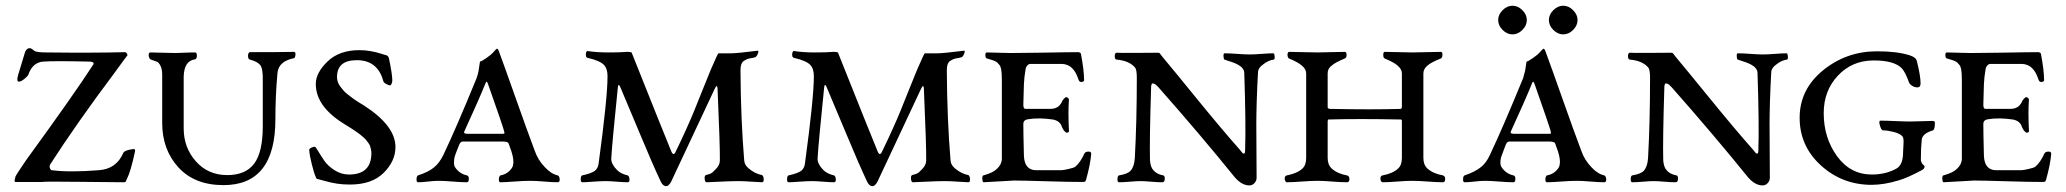

<svg xmlns="http://www.w3.org/2000/svg" viewBox="-20 -633 7208 670"><path d="M324 -39Q386 -43 410 -99Q414 -109 446 -113Q453 -113 451 -104Q436 -34 423 -9Q422 -8 421 -5Q420 -2 419.5 -0.5Q419 1 417 2Q415 3 413 3Q376 3 255.5 1.5Q135 0 127 2H34Q29 2 32 -8L34 -17Q37 -24 71 -74Q237 -302 305 -407Q311 -417 294 -418Q170 -421 130 -418Q94 -415 79 -373Q77 -367 65 -357.5Q53 -348 46 -348Q36 -348 44 -374Q66 -448 68 -453Q74 -465 84 -465Q89 -465 101 -455Q109 -450 142 -450Q312 -448 416 -451Q420 -451 423 -446Q426 -441 424 -439Q418 -432 382 -382Q247 -202 155 -59Q152 -54 154 -47Q156 -40 161 -39Q223 -31 324 -39Z M546 -204V-372Q546 -392 540 -403.5Q534 -415 528 -417.5Q522 -420 507 -425Q503 -426 500.5 -432Q498 -438 499 -444Q500 -450 505 -450Q521 -450 548 -449Q575 -448 592 -448Q604 -448 622 -449Q640 -450 661 -450Q667 -450 667 -439Q667 -428 661 -426Q622 -421 621 -365V-185Q621 -118 663.5 -70Q706 -22 773 -22Q837 -22 867 -62Q897 -102 897 -193V-350Q898 -393 888.5 -405.5Q879 -418 852 -425Q845 -427 845.5 -439Q846 -451 853 -451H925Q940 -451 965 -451.5Q990 -452 1006 -452Q1012 -452 1011 -441.5Q1010 -431 1006 -430Q950 -419 948 -375Q941 -298 941 -217Q941 13 760 13Q659 13 602.5 -49Q546 -111 546 -204Z M1198 -24Q1276 -24 1276 -99Q1276 -106 1274.5 -112Q1273 -118 1271.5 -123Q1270 -128 1265.5 -134Q1261 -140 1258 -144Q1255 -148 1248 -154Q1241 -160 1237.5 -163Q1234 -166 1224.5 -172.5Q1215 -179 1210.5 -182Q1206 -185 1194 -192.5Q1182 -200 1177 -203Q1082 -263 1082 -340Q1082 -379 1123 -418.5Q1164 -458 1234 -458Q1255 -458 1274 -454.5Q1293 -451 1307 -446.5Q1321 -442 1325 -441Q1336 -440 1338 -426Q1349 -373 1349 -352Q1349 -347 1346.5 -341Q1344 -335 1341 -335Q1337 -335 1327.5 -340Q1318 -345 1317 -352Q1297 -423 1225 -423Q1156 -423 1156 -364Q1156 -355 1159 -346.5Q1162 -338 1169 -329Q1176 -320 1181 -314.5Q1186 -309 1198 -300Q1210 -291 1214.5 -287.5Q1219 -284 1233.5 -275Q1248 -266 1250 -265Q1360 -194 1360 -120Q1360 -71 1319 -30Q1278 11 1201 11Q1177 11 1157 8Q1137 5 1117.5 -0.5Q1098 -6 1093 -7Q1088 -8 1086 -9Q1084 -10 1083 -12L1082 -15Q1076 -28 1068 -60Q1060 -92 1059 -110Q1059 -114 1066 -117.5Q1073 -121 1079 -121Q1081 -121 1090 -106Q1099 -91 1111.5 -72.5Q1124 -54 1147.5 -39Q1171 -24 1198 -24Z M1439 3Q1433 3 1433.5 -8Q1434 -19 1439 -21Q1476 -33 1496 -50Q1513 -64 1527 -92Q1571 -184 1643 -360Q1648 -374 1650 -386Q1651 -391 1652 -399Q1653 -407 1654 -412L1655 -418Q1661 -419 1678 -431Q1695 -443 1700 -449Q1712 -463 1714 -463Q1718 -463 1721 -454Q1741 -400 1780.5 -288Q1820 -176 1846 -107Q1857 -75 1881 -50Q1903 -26 1926 -21Q1932 -19 1933 -8Q1934 3 1926 3Q1908 3 1878.5 0.5Q1849 -2 1830 -2Q1808 -2 1775 0.5Q1742 3 1726 3Q1722 3 1721 -3Q1720 -9 1722 -15Q1724 -21 1727 -21Q1753 -26 1767 -48Q1775 -62 1769 -89Q1767 -100 1755 -132Q1753 -139 1736 -139H1594Q1587 -139 1582 -127Q1566 -87 1566 -84Q1562 -59 1567 -51Q1582 -27 1609 -21Q1616 -20 1616 -8.5Q1616 3 1609 3Q1589 3 1559 0.5Q1529 -2 1510 -2Q1496 -2 1474 0.5Q1452 3 1439 3ZM1672 -337Q1651 -285 1601 -176Q1598 -170 1601 -168Q1604 -166 1614 -166H1731Q1739 -166 1740 -167Q1741 -168 1739 -176Q1733 -198 1684 -337Q1681 -345 1679.5 -347Q1678 -349 1676.5 -347Q1675 -345 1672 -337Z M2322 1Q2313 18 2302.5 16.5Q2292 15 2285 -1Q2258 -58 2212.5 -167.5Q2167 -277 2145 -328Q2138 -345 2136 -328Q2116 -133 2113 -79Q2113 -60 2133 -40Q2145 -27 2170 -21Q2175 -20 2176.5 -8.5Q2178 3 2170 3Q2157 3 2132.5 1Q2108 -1 2093 -1Q2076 -1 2049.5 1Q2023 3 2012 3Q2006 3 2006.5 -8.5Q2007 -20 2012 -21Q2044 -28 2056 -37Q2067 -46 2069 -63Q2100 -291 2100 -367Q2100 -392 2089 -405Q2075 -421 2031 -431Q2022 -433 2025 -449Q2027 -455 2030 -455Q2062 -450 2102.5 -450Q2143 -450 2159.5 -451.5Q2176 -453 2184 -450Q2294 -174 2322 -106Q2330 -86 2338 -104Q2358 -145 2375.5 -184Q2393 -223 2401.5 -244Q2410 -265 2430 -315Q2450 -365 2460 -389Q2485 -447 2487 -447H2533Q2551 -447 2623 -456Q2630 -457 2623 -442Q2620 -436 2617 -434Q2609 -431 2601 -430Q2593 -429 2588 -427Q2583 -425 2575 -420Q2564 -412 2564 -388Q2565 -216 2577 -73Q2578 -57 2593 -45Q2614 -27 2639 -22Q2644 -20 2645 -8.5Q2646 3 2639 3Q2630 3 2603 1Q2576 -1 2557 -1Q2532 -1 2491.5 1Q2451 3 2446 3Q2440 3 2439 -8.5Q2438 -20 2443 -22Q2450 -24 2455 -25.5Q2460 -27 2463.5 -29.5Q2467 -32 2468 -33Q2469 -34 2472.5 -37.5Q2476 -41 2478 -43Q2492 -57 2492 -73Q2493 -115 2484 -323Q2483 -342 2474 -323Q2331 -19 2322 1Z M3042 1Q3033 18 3022.5 16.5Q3012 15 3005 -1Q2978 -58 2932.5 -167.5Q2887 -277 2865 -328Q2858 -345 2856 -328Q2836 -133 2833 -79Q2833 -60 2853 -40Q2865 -27 2890 -21Q2895 -20 2896.5 -8.5Q2898 3 2890 3Q2877 3 2852.5 1Q2828 -1 2813 -1Q2796 -1 2769.5 1Q2743 3 2732 3Q2726 3 2726.5 -8.5Q2727 -20 2732 -21Q2764 -28 2776 -37Q2787 -46 2789 -63Q2820 -291 2820 -367Q2820 -392 2809 -405Q2795 -421 2751 -431Q2742 -433 2745 -449Q2747 -455 2750 -455Q2782 -450 2822.5 -450Q2863 -450 2879.5 -451.5Q2896 -453 2904 -450Q3014 -174 3042 -106Q3050 -86 3058 -104Q3078 -145 3095.5 -184Q3113 -223 3121.5 -244Q3130 -265 3150 -315Q3170 -365 3180 -389Q3205 -447 3207 -447H3253Q3271 -447 3343 -456Q3350 -457 3343 -442Q3340 -436 3337 -434Q3329 -431 3321 -430Q3313 -429 3308 -427Q3303 -425 3295 -420Q3284 -412 3284 -388Q3285 -216 3297 -73Q3298 -57 3313 -45Q3334 -27 3359 -22Q3364 -20 3365 -8.5Q3366 3 3359 3Q3350 3 3323 1Q3296 -1 3277 -1Q3252 -1 3211.5 1Q3171 3 3166 3Q3160 3 3159 -8.5Q3158 -20 3163 -22Q3170 -24 3175 -25.5Q3180 -27 3183.5 -29.5Q3187 -32 3188 -33Q3189 -34 3192.5 -37.5Q3196 -41 3198 -43Q3212 -57 3212 -73Q3213 -115 3204 -323Q3203 -342 3194 -323Q3051 -19 3042 1Z M3654 -216Q3606 -223 3568 -217Q3551 -215 3551 -200Q3551 -168 3553 -90Q3555 -39 3596 -39H3684Q3689 -39 3707.5 -43Q3726 -47 3732 -51Q3750 -66 3764 -97Q3767 -104 3779 -104Q3788 -104 3788 -96Q3784 -56 3771 -10Q3769 2 3762 2Q3711 2 3630.5 -0.5Q3550 -3 3519 -3L3412 3Q3410 3 3408.5 -3Q3407 -9 3408 -15Q3409 -21 3412 -21Q3444 -30 3457 -42Q3476 -59 3476 -79V-357Q3476 -398 3467 -407Q3464 -410 3462 -412.5Q3460 -415 3457.5 -416.5Q3455 -418 3453.5 -419Q3452 -420 3448 -421.5Q3444 -423 3442 -423.5Q3440 -424 3434 -426Q3428 -428 3424 -429Q3419 -430 3418.5 -440Q3418 -450 3424 -450Q3438 -450 3463.5 -449Q3489 -448 3505 -448Q3544 -448 3600 -449Q3656 -450 3694.5 -450.5Q3733 -451 3740 -451Q3751 -451 3752 -445Q3763 -388 3763 -353Q3763 -347 3752 -347Q3747 -347 3744 -354Q3735 -381 3724 -392Q3709 -410 3682 -410H3576Q3570 -410 3565 -404.5Q3560 -399 3559 -392Q3554 -364 3553 -339Q3551 -273 3551 -268Q3551 -253 3558 -253H3645Q3664 -253 3675 -263Q3684 -272 3687 -281Q3696 -294 3701 -294Q3704 -294 3707.5 -290.5Q3711 -287 3710 -283Q3707 -243 3710 -182Q3712 -170 3704 -170Q3695 -170 3686 -189Q3680 -211 3654 -216Z M3885 3Q3879 3 3879.5 -8.5Q3880 -20 3885 -21Q3915 -26 3925 -37Q3938 -51 3940 -81Q3947 -208 3947 -361Q3947 -390 3941 -397Q3921 -421 3877 -425Q3870 -425 3870 -437Q3870 -449 3877 -449Q3882 -448 3950.5 -448.5Q4019 -449 4021 -449Q4025 -449 4027 -447Q4029 -445 4032 -440.5Q4035 -436 4037 -434Q4069 -396 4156.5 -288.5Q4244 -181 4307 -110Q4308 -109 4310.5 -105.5Q4313 -102 4315 -100Q4317 -98 4319.5 -97Q4322 -96 4323.5 -99Q4325 -102 4325 -110Q4328 -199 4322 -378Q4322 -387 4316 -394.5Q4310 -402 4300.5 -407Q4291 -412 4283 -415Q4275 -418 4265 -421Q4255 -424 4253 -425Q4250 -426 4249.5 -436.5Q4249 -447 4253 -447Q4271 -447 4297.5 -445Q4324 -443 4341 -443Q4357 -443 4383 -445Q4409 -447 4424 -447Q4427 -447 4428 -436Q4429 -425 4424 -425Q4405 -422 4389 -409Q4371 -397 4370 -382Q4367 -331 4365.5 -281.5Q4364 -232 4364 -200.5Q4364 -169 4364.5 -109.5Q4365 -50 4365 -13Q4365 -2 4357.5 6Q4350 14 4340 14Q4314 14 4290 -13Q4167 -165 4022 -329Q4013 -339 4007 -341Q4001 -343 3999.5 -340.5Q3998 -338 3997 -332Q3991 -142 3993 -73Q3995 -50 4004 -40Q4016 -25 4039 -21Q4045 -20 4044.5 -8.5Q4044 3 4036 3Q4018 3 3996 1Q3974 -1 3960 -1Q3946 -1 3923 1Q3900 3 3885 3Z M4613 -259Q4613 -253 4623 -253Q4769 -250 4867 -253Q4872 -253 4872 -261V-377Q4872 -392 4856 -405Q4843 -416 4812 -429Q4807 -431 4807 -441.5Q4807 -452 4812 -452Q4834 -452 4862 -451Q4890 -450 4908 -450Q4927 -450 4957 -451Q4987 -452 5008 -452Q5014 -452 5013.5 -441.5Q5013 -431 5008 -429Q4973 -415 4961 -404Q4947 -392 4947 -377V-82Q4947 -58 4961 -45Q4981 -27 5015 -21Q5023 -19 5023 -8Q5023 3 5015 3Q4995 3 4962 0.5Q4929 -2 4908 -2Q4888 -2 4856 0.5Q4824 3 4805 3Q4801 3 4798.5 -2.5Q4796 -8 4797.5 -14Q4799 -20 4805 -21Q4841 -28 4859 -45Q4872 -57 4872 -82V-211Q4872 -216 4868 -216Q4717 -219 4616 -216Q4613 -216 4613 -209V-82Q4613 -58 4627 -45Q4647 -27 4680 -21Q4689 -19 4689 -8Q4689 3 4680 3Q4660 3 4629 0.5Q4598 -2 4578 -2Q4556 -2 4522.5 0.5Q4489 3 4471 3Q4467 3 4464.5 -2.5Q4462 -8 4463.5 -14Q4465 -20 4471 -21Q4507 -28 4525 -45Q4538 -57 4538 -82V-377Q4538 -392 4522 -405Q4509 -416 4478 -429Q4475 -430 4473.5 -436Q4472 -442 4473.5 -447Q4475 -452 4478 -452Q4500 -452 4529.5 -451Q4559 -450 4578 -450Q4596 -450 4624 -451Q4652 -452 4673 -452Q4679 -452 4679 -441.5Q4679 -431 4673 -429Q4639 -415 4627 -404Q4613 -394 4613 -377Z M5091 3Q5085 3 5085.5 -8Q5086 -19 5091 -21Q5127 -33 5148 -50Q5166 -64 5179 -92Q5224 -187 5295 -360Q5299 -373 5302 -386Q5303 -391 5304 -399Q5305 -407 5306 -412L5307 -418Q5313 -419 5330 -431Q5347 -443 5352 -449Q5364 -463 5366 -463Q5370 -463 5373 -454Q5393 -400 5432.5 -288Q5472 -176 5498 -107Q5509 -75 5533 -50Q5555 -26 5578 -21Q5584 -19 5585 -8Q5586 3 5578 3Q5559 3 5530 0.5Q5501 -2 5482 -2Q5461 -2 5427.5 0.5Q5394 3 5378 3Q5374 3 5373 -3Q5372 -9 5374 -15Q5376 -21 5379 -21Q5405 -26 5419 -48Q5427 -62 5421 -89Q5419 -100 5407 -132Q5405 -139 5388 -139H5246Q5239 -139 5234 -127Q5219 -87 5218 -84Q5213 -61 5219 -51Q5234 -27 5261 -21Q5268 -20 5268 -8.5Q5268 3 5261 3Q5241 3 5211 0.5Q5181 -2 5162 -2Q5148 -2 5126 0.5Q5104 3 5091 3ZM5324 -337Q5303 -285 5253 -176Q5250 -170 5253 -168Q5256 -166 5266 -166H5383Q5391 -166 5392 -167Q5393 -168 5391 -176Q5385 -198 5336 -337Q5333 -345 5331.5 -347Q5330 -349 5328.5 -347Q5327 -345 5324 -337ZM5223.5 -597.5Q5239 -613 5258 -613Q5277 -613 5292.5 -597.5Q5308 -582 5308 -563Q5308 -544 5292.5 -528.5Q5277 -513 5258 -513Q5239 -513 5223.5 -528.5Q5208 -544 5208 -563Q5208 -582 5223.5 -597.5ZM5400.5 -597.5Q5416 -613 5435 -613Q5454 -613 5469.5 -597.5Q5485 -582 5485 -563Q5485 -544 5469.5 -528.5Q5454 -513 5435 -513Q5416 -513 5400.5 -528.5Q5385 -544 5385 -563Q5385 -582 5400.5 -597.5Z M5676 3Q5670 3 5670.5 -8.5Q5671 -20 5676 -21Q5706 -26 5716 -37Q5729 -51 5731 -81Q5738 -208 5738 -361Q5738 -390 5732 -397Q5712 -421 5668 -425Q5661 -425 5661 -437Q5661 -449 5668 -449Q5673 -448 5741.5 -448.5Q5810 -449 5812 -449Q5816 -449 5818 -447Q5820 -445 5823 -440.5Q5826 -436 5828 -434Q5860 -396 5947.5 -288.5Q6035 -181 6098 -110Q6099 -109 6101.5 -105.5Q6104 -102 6106 -100Q6108 -98 6110.5 -97Q6113 -96 6114.5 -99Q6116 -102 6116 -110Q6119 -199 6113 -378Q6113 -387 6107 -394.5Q6101 -402 6091.5 -407Q6082 -412 6074 -415Q6066 -418 6056 -421Q6046 -424 6044 -425Q6041 -426 6040.5 -436.5Q6040 -447 6044 -447Q6062 -447 6088.5 -445Q6115 -443 6132 -443Q6148 -443 6174 -445Q6200 -447 6215 -447Q6218 -447 6219 -436Q6220 -425 6215 -425Q6196 -422 6180 -409Q6162 -397 6161 -382Q6158 -331 6156.5 -281.5Q6155 -232 6155 -200.5Q6155 -169 6155.5 -109.5Q6156 -50 6156 -13Q6156 -2 6148.5 6Q6141 14 6131 14Q6105 14 6081 -13Q5958 -165 5813 -329Q5804 -339 5798 -341Q5792 -343 5790.5 -340.5Q5789 -338 5788 -332Q5782 -142 5784 -73Q5786 -50 5795 -40Q5807 -25 5830 -21Q5836 -20 5835.5 -8.5Q5835 3 5827 3Q5809 3 5787 1Q5765 -1 5751 -1Q5737 -1 5714 1Q5691 3 5676 3Z M6512 -24Q6562 -24 6600 -46Q6621 -60 6621 -102Q6621 -108 6622 -122.5Q6623 -137 6622.5 -145Q6622 -153 6619 -157Q6610 -167 6588.5 -172.5Q6567 -178 6552 -178Q6543 -178 6538 -204Q6538 -212 6541 -212Q6562 -212 6594 -210.5Q6626 -209 6645 -209Q6661 -209 6686 -210Q6711 -211 6723 -211Q6732 -211 6732 -205Q6732 -181 6725 -178Q6688 -167 6686 -145Q6683 -117 6683 -74Q6683 -71 6687 -63Q6688 -61 6692 -57.5Q6696 -54 6696 -52Q6696 -44 6686 -39Q6635 -12 6607 -4Q6555 12 6511 12Q6409 12 6334.5 -55.5Q6260 -123 6260 -222Q6260 -321 6341.5 -387.5Q6423 -454 6530 -454Q6601 -454 6644 -440Q6666 -433 6669 -420Q6682 -368 6682 -342Q6682 -328 6671 -328Q6661 -328 6652 -334Q6643 -340 6641 -347Q6630 -378 6618 -393Q6591 -423 6515 -422Q6442 -421 6393 -368.5Q6344 -316 6344 -238Q6344 -152 6390.5 -88Q6437 -24 6512 -24Z M7004 -216Q6956 -223 6918 -217Q6901 -215 6901 -200Q6901 -168 6903 -90Q6905 -39 6946 -39H7034Q7039 -39 7057.5 -43Q7076 -47 7082 -51Q7100 -66 7114 -97Q7117 -104 7129 -104Q7138 -104 7138 -96Q7134 -56 7121 -10Q7119 2 7112 2Q7061 2 6980.5 -0.5Q6900 -3 6869 -3L6762 3Q6760 3 6758.5 -3Q6757 -9 6758 -15Q6759 -21 6762 -21Q6794 -30 6807 -42Q6826 -59 6826 -79V-357Q6826 -398 6817 -407Q6814 -410 6812 -412.5Q6810 -415 6807.5 -416.5Q6805 -418 6803.5 -419Q6802 -420 6798 -421.5Q6794 -423 6792 -423.5Q6790 -424 6784 -426Q6778 -428 6774 -429Q6769 -430 6768.5 -440Q6768 -450 6774 -450Q6788 -450 6813.5 -449Q6839 -448 6855 -448Q6894 -448 6950 -449Q7006 -450 7044.5 -450.5Q7083 -451 7090 -451Q7101 -451 7102 -445Q7113 -388 7113 -353Q7113 -347 7102 -347Q7097 -347 7094 -354Q7085 -381 7074 -392Q7059 -410 7032 -410H6926Q6920 -410 6915 -404.5Q6910 -399 6909 -392Q6904 -364 6903 -339Q6901 -273 6901 -268Q6901 -253 6908 -253H6995Q7014 -253 7025 -263Q7034 -272 7037 -281Q7046 -294 7051 -294Q7054 -294 7057.5 -290.5Q7061 -287 7060 -283Q7057 -243 7060 -182Q7062 -170 7054 -170Q7045 -170 7036 -189Q7030 -211 7004 -216Z"/></svg>

Font: EB Garamond 12 All SC
Style: AllSC
Weight: 400
Version: Version 0.016 ; ttfautohint (v0.97) -l 8 -r 50 -G 200 -x 0 -